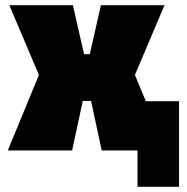

<svg xmlns="http://www.w3.org/2000/svg" viewBox="-20 -580 720 740"><path d="M10 0 130 -291 16 -560H261L304 -371H326L369 -560H614L500 -291L542 -190H670V140H510V0H372L331 -191H299L258 0Z"/></svg>

Font: Tektur Black
Style: Regular
Weight: 900
Designer: Adam Jagosz
Foundry: Adam Jagosz
Version: Version 1.005;gftools[0.9.30]